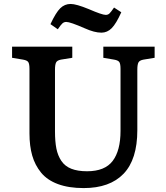

<svg xmlns="http://www.w3.org/2000/svg" viewBox="-20 -936 838 970"><path d="M492.2 -771Q457 -771 408.2 -793Q334.5 -825.2 314.9 -825.2Q303.7 -825.2 295.4 -817.9Q287.1 -810.5 272 -788.1L234.9 -814Q262.2 -872.6 284.4 -894.3Q306.6 -916 336.9 -916Q365.2 -916 428.2 -890.1Q495.6 -860.8 514.2 -860.8Q525.4 -860.8 533 -867.9Q540.5 -875 556.2 -897.9L592.8 -874Q566.9 -816.4 544.4 -793.7Q522 -771 492.2 -771ZM402.8 14.2Q327.1 14.2 272.9 -5.9Q218.8 -25.9 187.7 -63.7Q156.7 -101.6 142.8 -150.1Q128.9 -198.7 128.9 -262.2V-587.9Q128.9 -612.8 123 -622.1Q117.2 -631.3 96.2 -634.8L41 -644V-700.2H345.2V-644L288.1 -634.8Q268.6 -631.3 263.2 -620.1Q257.8 -608.9 257.8 -584V-272.9Q257.8 -220.7 264.9 -185.3Q272 -149.9 290 -123Q308.1 -96.2 340.1 -83.5Q372.1 -70.8 419.9 -70.8Q509.8 -70.8 549.3 -123Q588.9 -175.3 588.9 -274.9V-587.9Q588.9 -612.8 583 -622.1Q577.1 -631.3 556.2 -634.8L502 -644V-700.2H761.2V-644L705.1 -634.8Q685.1 -631.3 679.4 -620.4Q673.8 -609.4 673.8 -584V-278.8Q673.8 -130.4 604.2 -58.1Q534.7 14.2 402.8 14.2Z"/></svg>

Font: Literata Book SemiBold
Style: Regular
Weight: 600
Designer: Latin by Veronika Burian and Jose Scaglione. Greek by Irene Vlachou. Cyrillic by Vera Evstafieva
Foundry: TypeTogether
Version: Version 2.003;PS 002.003;hotconv 1.0.88;makeotf.lib2.5.64775